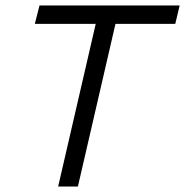

<svg xmlns="http://www.w3.org/2000/svg" viewBox="-20 -680 675 700"><path d="M635 -660 619 -593H401L264 0H192L329 -593H107L124 -660Z"/></svg>

Font: Kantumruy Pro
Style: Italic
Weight: 400
Italic angle: -13°
Designer: Sovichet Tep
Foundry: Sovichet Tep
Version: Version 1.002